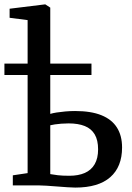

<svg xmlns="http://www.w3.org/2000/svg" viewBox="-37 -839 598 869"><path d="M303.5 10Q290.5 10 268.5 8.5Q246.5 7 221.2 5Q196 3 173.2 1.5Q150.5 0 136 0H21V-45.5L88 -55.5V-748L6.5 -758.5V-799.5L165 -819H168.5L190.5 -804.5V-323.5Q201.5 -327 219 -329.8Q236.5 -332.5 258.2 -334.5Q280 -336.5 303 -336.5Q375 -336.5 422 -317.5Q469 -298.5 492.2 -261.8Q515.5 -225 515.5 -171.5Q515.5 -84 462 -37Q408.5 10 303.5 10ZM277 -43.5Q317.5 -43.5 346.8 -56.2Q376 -69 391.5 -95.8Q407 -122.5 407 -163Q407 -204.5 391.8 -230.5Q376.5 -256.5 346.8 -268.5Q317 -280.5 273.5 -280.5Q256.5 -280.5 240.5 -279.2Q224.5 -278 211.5 -276Q198.5 -274 190.5 -272V-51Q204 -48.5 224.2 -46Q244.5 -43.5 277 -43.5ZM-17 -499.5V-551H377V-499.5Z"/></svg>

Font: Merriweather 28pt
Style: Regular
Weight: 400
Version: Version 2.100